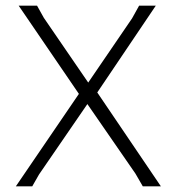

<svg xmlns="http://www.w3.org/2000/svg" viewBox="-20 -659 623 679"><path d="M531 -639 324 -332 549 0H485L459 -45L289 -291L118 -42L94 0H36L259 -327L46 -639H111L135 -596L292 -367L447 -594L472 -639Z"/></svg>

Font: Alegreya Sans SC Light
Style: Regular
Weight: 300
Designer: Juan Pablo del Peral
Foundry: Huerta Tipografica
Version: Version 2.007